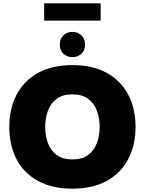

<svg xmlns="http://www.w3.org/2000/svg" viewBox="-20 -1124 872 1156"><path d="M36 -360Q36 -470 80 -554Q124 -638 209 -685Q294 -732 416 -732Q538 -732 623 -685Q708 -638 752 -554Q796 -470 796 -360Q796 -250 752 -166Q708 -82 623 -35Q538 12 416 12Q294 12 209 -34.5Q124 -81 80 -164.5Q36 -248 36 -360ZM252 -360Q252 -306 269 -261.5Q286 -217 322 -190.5Q358 -164 416 -164Q474 -164 510 -190.5Q546 -217 563 -261.5Q580 -306 580 -360Q580 -414 563 -458.5Q546 -503 510 -529.5Q474 -556 416 -556Q358 -556 322 -529.5Q286 -503 269 -458.5Q252 -414 252 -360ZM416 -780Q384 -780 362 -800Q340 -820 340 -856Q340 -891 362 -911.5Q384 -932 416 -932Q448 -932 470 -911.5Q492 -891 492 -856Q492 -820 470 -800Q448 -780 416 -780ZM246 -1104H586V-1000H246Z"/></svg>

Font: Kufam Black
Style: Regular
Weight: 900
Designer: Wael Morcos, Artur Schmal
Foundry: Original Type
Version: Version 1.301; ttfautohint (v1.8.3)